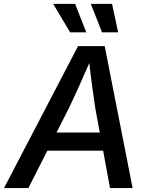

<svg xmlns="http://www.w3.org/2000/svg" viewBox="-41 -964 769 984"><path d="M-20.5 0 358.9 -727.5H495.6L638.7 0H522.9L448.2 -404.8Q440.9 -449.7 431.6 -518.8Q422.4 -587.9 412.1 -681.6H434.6Q395.5 -591.3 364.5 -522.7Q333.5 -454.1 309.6 -404.8L104.5 0ZM151.4 -191.9 167 -284.7H544.9L529.8 -191.9ZM481.9 -798.3 424.3 -944.3H533.2L564.5 -798.3ZM318.4 -798.3 231.4 -944.3H343.8L401.4 -798.3Z"/></svg>

Font: Inter Medium
Style: Italic
Weight: 500
Italic angle: -9.3988°
Designer: Rasmus Andersson
Foundry: rsms
Version: Version 4.001;git-66647c0bb